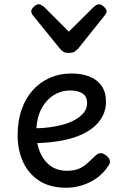

<svg xmlns="http://www.w3.org/2000/svg" viewBox="-20 -865 566 904"><path d="M293 19Q214 19 163 -15Q112 -49 87.5 -105Q63 -161 63 -228Q63 -295 81.5 -348.5Q100 -402 134 -440Q168 -478 214.5 -498.5Q261 -519 316 -519Q365 -519 401.5 -504.5Q438 -490 458.5 -460.5Q479 -431 479 -386Q479 -348 462.5 -317Q446 -286 416 -262.5Q386 -239 345 -223.5Q304 -208 253 -200Q202 -192 145 -191V-261Q178 -261 212.5 -265.5Q247 -270 279 -279Q311 -288 336 -302.5Q361 -317 375.5 -336Q390 -355 390 -379Q390 -411 368.5 -425Q347 -439 311 -439Q278 -439 249.5 -426Q221 -413 198.5 -387.5Q176 -362 163.5 -326Q151 -290 151 -244Q151 -189 168.5 -148Q186 -107 218 -84Q250 -61 295 -61Q325 -61 346 -68.5Q367 -76 385.5 -91.5Q404 -107 426 -129Q441 -144 453.5 -144Q466 -144 480 -133Q494 -122 497 -109.5Q500 -97 490 -84Q465 -46 431 -23.5Q397 -1 361.5 9Q326 19 293 19ZM447 -845Q456 -845 469 -833.5Q482 -822 482 -811Q482 -809 481 -805.5Q480 -802 475 -795L348 -636Q342 -630 333 -623Q324 -616 304 -616Q285 -616 276 -623Q267 -630 262 -636L133 -795Q129 -802 128 -805.5Q127 -809 127 -811Q127 -822 139.5 -833.5Q152 -845 162 -845Q168 -845 174 -841.5Q180 -838 187 -833L304 -716L422 -833Q428 -838 434 -841.5Q440 -845 447 -845Z"/></svg>

Font: Playwrite BE WAL
Style: Regular
Weight: 400
Designer: Veronika Burian, José Scaglione
Foundry: TypeTogether
Version: Version 1.002